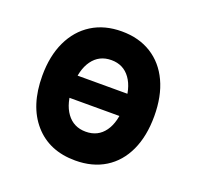

<svg xmlns="http://www.w3.org/2000/svg" viewBox="-100 -629 766 748"><g transform="rotate(20 283.0 -255.5)"><path d="M104.5 -210V-302H462V-210ZM284 12Q176 12 113.5 -59.5Q51 -131 51 -255Q51 -337 79.5 -397.2Q108 -457.5 160.2 -490.2Q212.5 -523 284 -523Q355 -523 407 -490.5Q459 -458 487 -398Q515 -338 515 -255.5Q515 -172.5 487.2 -112.5Q459.5 -52.5 407.5 -20.2Q355.5 12 284 12ZM284 -107.5Q334.5 -107.5 362.5 -146.5Q390.5 -185.5 390.5 -255.5Q390.5 -325.5 362.2 -364.8Q334 -404 284 -404Q233.5 -404 205 -364.5Q176.5 -325 176.5 -255Q176.5 -186 205 -146.8Q233.5 -107.5 284 -107.5Z"/></g></svg>

Font: Undotted
Style: Bold
Weight: 700
Designer: Delve Withrington, Dave Bailey, Thomas Jockin
Foundry: Delve Fonts LLC
Version: Version 4.000